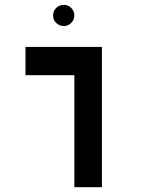

<svg xmlns="http://www.w3.org/2000/svg" viewBox="-20 -782 626 802"><path d="M290.5 0V-467.8H86.4V-585.9H405.8V0ZM246.1 -673.3Q228 -673.3 214.8 -686.3Q201.7 -699.2 201.7 -717.3Q201.7 -735.8 214.8 -748.8Q228 -761.7 246.1 -761.7Q264.6 -761.7 277.6 -748.8Q290.5 -735.8 290.5 -717.3Q290.5 -699.2 277.6 -686.3Q264.6 -673.3 246.1 -673.3Z"/></svg>

Font: Cascadia Mono NF SemiBold
Style: Regular
Weight: 600
Monospace: yes
Designer: Aaron Bell
Foundry: Saja Typeworks
Version: Version 2404.023; ttfautohint (v1.8.4)